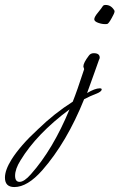

<svg xmlns="http://www.w3.org/2000/svg" viewBox="-169 -448 483 776"><path d="M264 -351Q248 -349 230 -355Q212 -361 212 -370Q212 -375 216 -382Q220 -389 226 -396Q243 -417 246 -422.5Q249 -428 258 -428Q280 -428 293 -406Q294 -405 294 -402Q294 -395 283 -376Q270 -352 264 -351ZM-111 308Q-149 308 -149 270Q-149 239 -122 196Q-105 169 -78.5 138.5Q-52 108 -15 74Q51 10 125 -37Q142 -79 171 -168V-169Q171 -171 169.5 -174Q168 -177 168 -180Q168 -194 190 -223Q197 -233 210 -233Q234 -233 234 -215Q234 -211 231 -206Q224 -186 212 -152.5Q200 -119 183 -72Q215 -91 234 -91Q242 -91 242 -87Q242 -77 217 -68Q207 -64 195.5 -59Q184 -54 171 -47Q101 127 2 240Q-58 308 -111 308ZM-90 287Q-71 287 -44 256Q45 156 112 -6Q-21 93 -86 200Q-108 235 -108 262Q-108 287 -90 287Z"/></svg>

Font: Ephesis
Style: Regular
Weight: 400
Designer: Robert E. Leuschke
Foundry: Robert E. Leuschke
Version: Version 1.010; ttfautohint (v1.8.3)